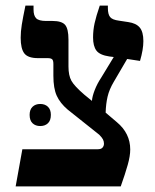

<svg xmlns="http://www.w3.org/2000/svg" viewBox="-20 -667 555 687"><path d="M387 -374Q371 -347 365 -321.5Q359 -296 358 -264L398 -230Q446 -190 446 -132Q446 -109 437 -77Q428 -45 412 0H36L60 -133H330Q341 -133 346 -138Q352 -144 352 -153Q352 -161 348.5 -168Q345 -175 335 -185L222 -275Q195 -298 183 -324.5Q171 -351 171 -396V-438Q171 -451 166.5 -455Q162 -459 150 -459H116Q80 -459 67 -476Q54 -493 54 -532Q54 -554 58 -579Q62 -604 71 -647H100V-633Q100 -611 109.5 -601.5Q119 -592 145 -592H168Q201 -592 213 -578Q225 -564 225 -525V-429Q225 -397 235.5 -378Q246 -359 282 -328L309 -306Q310 -322 319 -345Q328 -368 342 -389L387 -463L371 -465Q337 -470 325 -486Q313 -502 313 -533Q313 -559 318.5 -584Q324 -609 337 -647H366V-638Q366 -616 374 -606Q382 -596 406 -593L439 -588Q467 -584 480 -568.5Q493 -553 493 -520Q493 -490 481 -449L435 -456ZM124 -295Q141 -295 151.5 -285Q162 -275 162 -256Q162 -236 151.5 -226Q141 -216 124 -216Q107 -216 96.5 -226Q86 -236 86 -256Q86 -275 96.5 -285Q107 -295 124 -295Z"/></svg>

Font: Noto Serif Hebrew SemiBold
Style: Regular
Weight: 600
Designer: Monotype Design Team
Foundry: Monotype Imaging Inc.
Version: Version 1.000